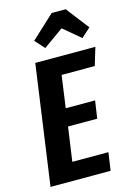

<svg xmlns="http://www.w3.org/2000/svg" viewBox="-138 -1006 737 1074"><g transform="rotate(-15 230.5 -469.0)"><path d="M461 -692 430 -589H238L212 -403H382L367 -301H198L170 -104H379L364 0H16L113 -692ZM189 -758 139 -813 274 -938H355L457 -806L404 -758L305 -841Z"/></g></svg>

Font: Fira Sans Extra Condensed SemiBold
Style: Italic
Weight: 600
Width: 3
Italic angle: -8°
Designer: Carrois Corporate & Edenspiekermann AG
Foundry: Carrois Corporate GbR & Edenspiekermann AG
Version: Version 4.203